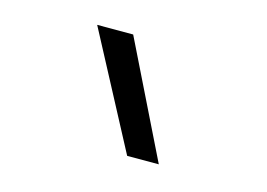

<svg xmlns="http://www.w3.org/2000/svg" viewBox="-55 -1009 710 510"><g transform="rotate(15 300.0 -754.0)"><path d="M324.5 -596 157.5 -911.5H256.5L411.5 -596Z"/></g></svg>

Font: Spline Sans Mono
Style: Regular
Weight: 400
Monospace: yes
Designer: Eben Sorkin, Mirko Velimirovic
Foundry: Sorkin Type
Version: Version 1.004